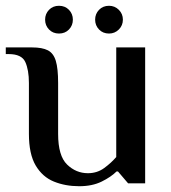

<svg xmlns="http://www.w3.org/2000/svg" viewBox="-28 -634 591 664"><path d="M246 10Q198 10 158.5 -6Q119 -22 95.5 -61.5Q72 -101 72 -171V-347Q72 -392 59.5 -419.5Q47 -447 2 -447H-8V-470H83Q118 -470 137.5 -460Q157 -450 165 -423.5Q173 -397 173 -347V-171Q173 -95 204 -65Q235 -35 276 -35Q308 -35 332.5 -53Q357 -71 374 -91V-470H474V0H415L380 -41H375Q356 -22 323.5 -6Q291 10 246 10ZM349 -518Q328 -518 314.5 -532Q301 -546 301 -566Q301 -586 314.5 -600Q328 -614 349 -614Q369 -614 383 -600Q397 -586 397 -566Q397 -546 383 -532Q369 -518 349 -518ZM176 -518Q155 -518 141.5 -532Q128 -546 128 -566Q128 -586 141.5 -600Q155 -614 176 -614Q197 -614 210.5 -600Q224 -586 224 -566Q224 -546 210.5 -532Q197 -518 176 -518Z"/></svg>

Font: El Messiri Medium
Style: Regular
Weight: 500
Designer: Mohamed Gaber
Foundry: Kief Type Foundry
Version: Version 2.020; ttfautohint (v1.8.3)